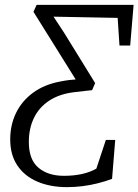

<svg xmlns="http://www.w3.org/2000/svg" viewBox="-20 -763 569 789"><path d="M255 6Q186.5 6 133.8 -16.5Q81 -39 51.5 -82.8Q22 -126.5 22 -190Q22 -250 46.2 -299.5Q70.5 -349 117 -382.8Q163.5 -416.5 230 -428.5Q250.5 -432.5 265.2 -434.2Q280 -436 291 -436.5L117.5 -714.5L130.5 -743H529L515 -576H471L463.5 -689.5L200 -694.5L244 -627.5L371 -421.5L358.5 -392.5Q346 -391 330.8 -389.5Q315.5 -388 287.5 -384.5Q225.5 -377.5 183.2 -350Q141 -322.5 119.8 -279Q98.5 -235.5 98.5 -179.5Q98.5 -107 138 -73.8Q177.5 -40.5 242.5 -40.5Q283.5 -40.5 317 -48Q350.5 -55.5 376 -70L415 -188H453.5L440.5 -28Q412.5 -17.5 381.8 -9.8Q351 -2 319 2Q287 6 255 6Z"/></svg>

Font: Merriweather Light
Style: Italic
Weight: 300
Italic angle: -7.8°
Designer: Eben Sorkin
Foundry: Eben Sorkin
Version: Version 2.101